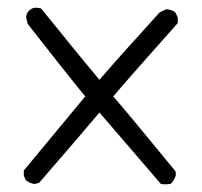

<svg xmlns="http://www.w3.org/2000/svg" viewBox="-20 -490 525 500"><path d="M413 -10Q403 -10 399 -11L239 -197Q192 -141 82 -14L71 -11Q60 -11 47 -21L42 -33V-46L202 -239Q158 -292 52 -428L48 -445Q48 -450 52 -458Q61 -470 74 -470Q79 -470 87 -468Q192 -338 239 -282Q284 -335 396 -458L413 -466Q418 -466 427 -463Q436 -460 438 -455Q440 -450 443 -444V-430Q319 -291 275 -239Q319 -188 437 -44L438 -34Q433 -18 424 -11Z"/></svg>

Font: Yozai
Style: Regular
Weight: 400
Designer: LXGW / Y.OzVox
Foundry: LXGW / Y.OzVox
Version: Version 0.861;October 22, 2024